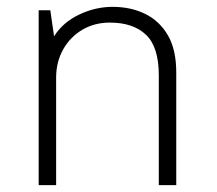

<svg xmlns="http://www.w3.org/2000/svg" viewBox="-20 -541 633 561"><path d="M93 0V-511H127L138 -435Q164 -476 211.5 -498.5Q259 -521 309 -521Q362 -521 404 -500.5Q446 -480 470.5 -438Q495 -396 495 -329V0H444V-321Q444 -404 406.5 -439.5Q369 -475 301 -475Q256 -475 220.5 -454Q185 -433 164.5 -396.5Q144 -360 144 -314V0Z"/></svg>

Font: Chivo Medium Thin
Style: Regular
Weight: 250
Version: Version 2.002